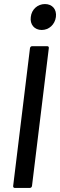

<svg xmlns="http://www.w3.org/2000/svg" viewBox="-20 -928 297 948"><path d="M186 -780C222 -780 251 -807 256 -844C261 -882 238 -908 202 -908C166 -908 136 -882 132 -844C127 -807 150 -780 186 -780ZM53 0H127C133 0 137 -4 138 -10L221 -690C222 -696 219 -700 213 -700H139C133 -700 129 -696 128 -690L45 -10C44 -4 48 0 53 0Z"/></svg>

Font: Barlow Semi Condensed Medium
Style: Italic
Weight: 500
Width: 4
Italic angle: -7°
Designer: Jeremy Tribby
Foundry: Tribby Type
Version: Version 1.422;hotconv 1.0.109;makeotfexe 2.5.65596